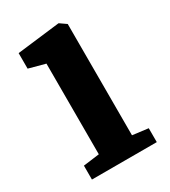

<svg xmlns="http://www.w3.org/2000/svg" viewBox="-146 -643 635 718"><g transform="rotate(-30 171.0 -284.0)"><path d="M38 0V-60L107.5 -69V-460.5L37 -479.5V-546.5L220.5 -568.5H222.5L250.5 -549V-68.5L318 -60V0Z"/></g></svg>

Font: Merriweather Light 18pt
Style: Bold
Weight: 700
Version: Version 2.100